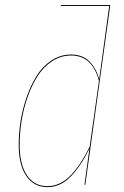

<svg xmlns="http://www.w3.org/2000/svg" viewBox="-20 -748 503 777"><path d="M426.3 -727.5 325.2 0H321.8L341.8 -146Q306.2 -74.2 265.1 -32.5Q224.1 9.3 171.9 9.3Q117.2 9.3 86.4 -35.9Q55.7 -81.1 55.7 -161.6Q55.7 -208 63.2 -256.8Q70.8 -305.7 87.6 -354.5Q104.5 -403.3 128.4 -441.4Q152.3 -479.5 188.5 -503.4Q224.6 -527.3 267.6 -527.3Q314.5 -527.3 342.3 -499Q370.1 -470.7 381.3 -427.2L421.9 -723.6H226.1L226.6 -727.5ZM342.8 -153.8 380.4 -420.4Q354 -523.4 267.6 -523.4Q225.6 -523.4 190.2 -499.8Q154.8 -476.1 131.1 -438.5Q107.4 -400.9 90.8 -352.5Q74.2 -304.2 66.9 -255.9Q59.6 -207.5 59.6 -161.6Q59.6 -82.5 89.1 -38.6Q118.7 5.4 171.9 5.4Q198.7 5.4 223.4 -6.6Q248 -18.6 269 -41.5Q290 -64.5 307.4 -91.1Q324.7 -117.7 342.8 -153.8Z"/></svg>

Font: Fira Sans Compressed Four
Style: Italic
Weight: 100
Width: 3
Italic angle: -8°
Designer: Carrois Corporate & Edenspiekermann AG
Foundry: Carrois Corporate GbR & Edenspiekermann AG
Version: Version 4.203;PS 004.203;hotconv 1.0.88;makeotf.lib2.5.64775